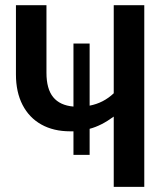

<svg xmlns="http://www.w3.org/2000/svg" viewBox="-20 -728 655 748"><path d="M423.1 -707.7H542.1V0H423.1V-273.8Q374.4 -237.9 329.2 -226.2V-124.6H266.2V-216.4H253.3Q188.7 -216.4 141.3 -242.8Q93.8 -269.2 67.9 -319.2Q42.1 -369.2 42.1 -437.9V-707.7H161V-444.6Q161 -381.5 187.2 -349.5Q213.3 -317.4 266.2 -312.8V-558.5H329.2V-316.4Q383.1 -326.7 423.1 -364.6Z"/></svg>

Font: Fira Code Fixed Medium
Style: Regular
Weight: 500
Monospace: yes
Designer: Carrois Corporate, Edenspiekermann AG, Nikita Prokopov
Foundry: Carrois Corporate, Edenspiekermann AG, Nikita Prokopov
Version: Version 5.002